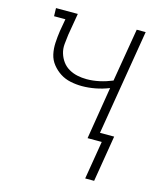

<svg xmlns="http://www.w3.org/2000/svg" viewBox="-106 -597 712 850"><g transform="rotate(15 250.0 -172.5)"><path d="M365 175 394 0H329L368 -240Q338 -228 306.5 -222Q275 -216 245 -216Q218 -216 192 -221.5Q166 -227 145 -240.5Q124 -254 108 -274Q92 -294 86.5 -319Q81 -344 82.5 -371.5Q84 -399 88 -426L98 -483H46L45 -520H145L128 -420Q125 -398 123 -376Q121 -354 127 -334Q133 -314 145 -297.5Q157 -281 175 -270.5Q193 -260 214 -255.5Q235 -251 257 -251Q286 -251 315.5 -257.5Q345 -264 374 -276L415 -520H456L376 -37H441L406 175Z"/></g></svg>

Font: Iosevka Curly Slab Extralight
Style: Italic
Weight: 200
Italic angle: -9°
Monospace: yes
Designer: Belleve Invis
Foundry: Belleve Invis
Version: Version 22.1.2; ttfautohint (v1.8.4)